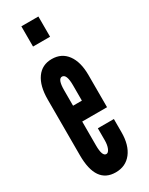

<svg xmlns="http://www.w3.org/2000/svg" viewBox="-198 -782 646 830"><g transform="rotate(-30 124.5 -367.5)"><path d="M114 8Q164 8 192.8 -29Q221.5 -66 221.5 -130V-196H141.5V-136Q141.5 -113 134.8 -97Q128 -81 118 -81Q97.5 -81 97.5 -136V-255H221.5V-415.5Q221.5 -481 194.2 -518Q167 -555 118 -555Q69.5 -555 42.8 -517.5Q16 -480 16 -412V-133.5Q16 8 114 8ZM97.5 -334V-411Q97.5 -467.5 119 -467Q141.5 -466.5 141.5 -411V-334ZM75.5 -642H160.5V-743H75.5Z"/></g></svg>

Font: League Gothic SemiCondensed
Style: Regular
Weight: 400
Width: 4
Designer: The League of Moveable Type
Version: Version 1.600; ttfautohint (v1.8.3)